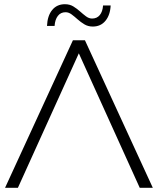

<svg xmlns="http://www.w3.org/2000/svg" viewBox="-20 -891 749 911"><path d="M65 0H4L326 -700H383L705 0H643L354 -638ZM420 -765Q398 -765 380.5 -775.5Q363 -786 348.5 -799Q334 -812 320 -822.5Q306 -833 291 -833Q268 -833 254.5 -815.5Q241 -798 239 -768H203Q205 -816 227.5 -843.5Q250 -871 288 -871Q311 -871 328 -860.5Q345 -850 359.5 -837Q374 -824 388 -813.5Q402 -803 417 -803Q440 -803 453.5 -819.5Q467 -836 469 -865H505Q503 -820 480.5 -792.5Q458 -765 420 -765Z"/></svg>

Font: Montserrat-Alt1 Light
Style: Regular
Weight: 300
Designer: Differentunic
Foundry: Differentunic
Version: Version 7.222